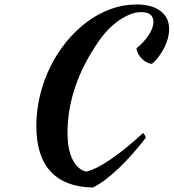

<svg xmlns="http://www.w3.org/2000/svg" viewBox="-20 -758 774 856"><path d="M142 -196Q142 -266 158.5 -333.5Q175 -401 205 -461.5Q235 -522 276.5 -572.5Q318 -623 367.5 -660Q417 -697 473 -717.5Q529 -738 588 -738Q657 -738 695.5 -709Q734 -680 734 -628Q734 -608 728.5 -587Q723 -566 712.5 -545.5Q702 -525 688 -506Q674 -487 657 -473Q631 -477 612 -496.5Q593 -516 588 -542Q623 -571 643.5 -602.5Q664 -634 664 -660Q664 -704 609 -704Q586 -704 561.5 -694.5Q537 -685 512 -668Q487 -651 463.5 -627Q440 -603 420 -574Q281 -374 281 -165Q281 -91 304 -46Q327 -1 365 7Q408 -3 474 -48Q540 -93 618 -165Q628 -155 630 -144Q601 -106 570 -71Q539 -36 508.5 -7Q478 22 448.5 44Q419 66 394 78Q270 76 206 7Q142 -62 142 -196Z"/></svg>

Font: Kaushan Script
Style: Regular
Weight: 400
Designer: Pablo Impallari
Foundry: Pablo Impallari
Version: Version 1.002